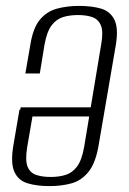

<svg xmlns="http://www.w3.org/2000/svg" viewBox="-20 -619 439 651"><path d="M148 12Q105 12 73.5 2.5Q42 -7 28.5 -37Q15 -67 26 -130L46 -247H94L72 -119Q65 -75 73.5 -54Q82 -33 102.5 -26Q123 -19 152 -19Q180 -19 202.5 -26Q225 -33 241 -54Q257 -75 265 -119L323 -468Q331 -512 322 -533Q313 -554 293 -561Q273 -568 244 -568Q216 -568 193.5 -561Q171 -554 155 -533Q139 -512 131 -468L115 -370H66L83 -468Q92 -524 115 -552Q138 -580 172.5 -589.5Q207 -599 248 -599Q291 -599 322 -590Q353 -581 367.5 -553Q382 -525 373 -468L315 -130Q305 -68 281 -37.5Q257 -7 223 2.5Q189 12 148 12ZM45 -224 50 -255H299L294 -224Z"/></svg>

Font: Alumni Sans Light
Style: Italic
Weight: 300
Italic angle: -8°
Version: Version 1.016